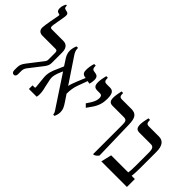

<svg xmlns="http://www.w3.org/2000/svg" viewBox="-77 -1405 1948 1948"><g transform="rotate(45 897.0 -430.5)"><path d="M154 7C171 7 181 -7 181 -29V-73C181 -99 189 -117 204 -136L312 -275C333 -302 342 -322 342 -351V-500C342 -554 319 -592 267 -592H99C82 -592 75 -604 81 -637L103 -765C110 -804 105 -820 84 -826L60 -832C44 -836 39 -844 39 -865V-871H26C17 -854 6 -831 6 -801C6 -777 14 -761 31 -757L46 -753C55 -751 54 -744 52 -734C46 -702 20 -573 20 -536C20 -497 46 -479 79 -479H268C285 -479 294 -472 294 -447V-353C294 -336 291 -327 277 -310L160 -159C138 -130 125 -107 125 -71V-29C125 -6 138 7 154 7Z M365 0H476C487 -38 478 -93 467 -131L451 -206C438 -257 452 -298 475 -351L484 -371L689 -60C714 -24 722 -12 723 10H741C752 -13 758 -35 758 -60C758 -98 746 -120 718 -163L669 -236C669 -286 675 -331 694 -380L730 -478L761 -472C767 -495 771 -511 771 -533C771 -576 752 -586 730 -590L702 -595C683 -598 677 -615 677 -638V-647H654C642 -608 638 -574 638 -548C638 -515 646 -495 679 -488L693 -486L659 -404C645 -369 629 -328 625 -303L451 -563C435 -586 423 -611 423 -636V-647H401C392 -629 383 -593 383 -567C383 -530 398 -499 422 -465L455 -414L426 -347C402 -296 384 -247 390 -188L402 -69C404 -58 401 -52 393 -52H365Z M908 -273 947 -328C990 -389 999 -443 999 -491C999 -565 980 -592 937 -592H887C861 -592 851 -605 851 -636V-647H828C818 -604 812 -576 812 -545C812 -499 826 -479 868 -479H904C931 -479 937 -461 937 -441C937 -415 929 -387 905 -349L876 -305Z M1293 7H1305C1325 -2 1336 -11 1349 -29L1338 -463C1336 -553 1313 -592 1244 -592H1106C1077 -592 1070 -608 1070 -637V-647H1047C1039 -607 1032 -573 1032 -544C1032 -500 1045 -479 1087 -479H1248C1289 -479 1293 -456 1293 -411Z M1404 0H1771V-114H1725C1729 -144 1731 -184 1731 -235V-463C1731 -549 1700 -592 1638 -592H1492C1465 -592 1456 -608 1456 -637V-647H1433C1424 -608 1417 -572 1417 -547C1417 -500 1430 -479 1473 -479H1634C1669 -479 1682 -461 1682 -403V-209C1682 -155 1680 -139 1676 -114H1431Z"/></g></svg>

Font: Noto Serif Hebrew ExtraCondensed SemiBold
Style: Regular
Weight: 600
Width: 2
Designer: Monotype Design Team
Foundry: Monotype Imaging Inc.
Version: Version 2.004